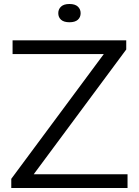

<svg xmlns="http://www.w3.org/2000/svg" viewBox="-20 -942 696 962"><path d="M36.5 0V-46L500 -671H43V-740H612.5V-694L149 -69H619V0ZM328 -830.5Q300 -830.5 286 -843Q272 -855.5 272 -876Q272 -896 286 -909Q300 -922 328 -922Q356 -922 370 -909Q384 -896 384 -876Q384 -855.5 370 -843Q356 -830.5 328 -830.5Z"/></svg>

Font: Encode Sans Expanded
Style: Regular
Weight: 400
Width: 7
Designer: Multiple Designers
Foundry: Impallari Type
Version: Version 3.000; ttfautohint (v1.8.3) -l 8 -r 50 -G 200 -x 14 